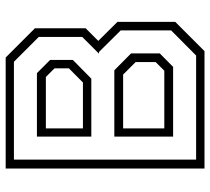

<svg xmlns="http://www.w3.org/2000/svg" viewBox="-52 -688 740 676"><g transform="rotate(-90 318.0 -350.0)"><path d="M62.5 0V-700H453.5L556.5 -597V-418.5L512 -374L579 -306.5V-103L476 0ZM94 -29.5H460.5L549 -117.5V-295L473 -371.5H467L526 -430.5V-583.5L438.5 -671H94ZM175 -110.5V-317.5H408.5L468 -258.5V-157.5L420.5 -110.5ZM175 -398.5V-590H398.5L445 -543.5V-463.5L379 -398.5ZM204 -141.5H407L437.5 -172V-242.5L393.5 -286.5H204ZM204 -428H365.5L415.5 -477.5V-528L385 -558.5H204Z"/></g></svg>

Font: Tourney Light
Style: Regular
Weight: 300
Version: Version 1.015